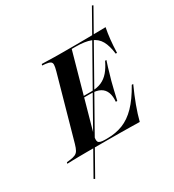

<svg xmlns="http://www.w3.org/2000/svg" viewBox="-233 -834 999 1105"><g transform="rotate(-30 267.0 -282.0)"><path d="M69.4 155.6 61.3 150.8 552.4 -718.5 560.5 -714.5ZM107.3 -2.4Q79 -2.4 54 -2Q29 -1.6 8.9 -1.2Q-11.3 -0.8 -25.8 0L-23.4 -8.9L-3.2 -11.3Q19.4 -13.7 33.1 -19.8Q46.8 -25.8 54.4 -39.1Q62.1 -52.4 69.4 -78.2L185.5 -492.7Q192.7 -518.5 193.1 -532.3Q193.5 -546 183.9 -552Q174.2 -558.1 152.4 -560.5L131.5 -562.1L133.9 -571Q147.6 -571 168.1 -570.2Q188.7 -569.4 214.1 -569Q239.5 -568.5 268.5 -568.5H266.9H362.9Q395.2 -568.5 429.8 -569Q464.5 -569.4 497.6 -569.8Q530.6 -570.2 558.1 -571Q550.8 -534.7 546.8 -496.4Q542.7 -458.1 541.1 -409.7H532.3Q525.8 -464.5 507.3 -497.6Q488.7 -530.6 451.6 -545.2Q414.5 -559.7 351.6 -559.7H326.6L191.1 -74.2Q180.6 -35.5 188.3 -23.4Q196 -11.3 232.3 -11.3H246.8Q303.2 -11.3 350.4 -29.8Q397.6 -48.4 439.5 -91.5Q481.5 -134.7 522.6 -208.1H532.3Q504.8 -147.6 486.3 -97.2Q467.7 -46.8 455.6 0Q421.8 -0.8 390.3 -1.2Q358.9 -1.6 323.8 -2Q288.7 -2.4 243.5 -2.4H113.7ZM222.6 -282.3 224.2 -291.1H387.1L384.7 -282.3ZM394.4 -169.4Q397.6 -204.8 388.3 -230.2Q379 -255.6 355.2 -269Q331.5 -282.3 289.5 -282.3L300.8 -291.1Q340.3 -291.1 369 -303.6Q397.6 -316.1 419.4 -341.5Q441.1 -366.9 458.9 -404.8H467.7Q452.4 -358.9 446 -333.9Q439.5 -308.9 432.3 -287.1Q425.8 -260.5 419.4 -235.5Q412.9 -210.5 404 -169.4Z"/></g></svg>

Font: Playfair 144pt
Style: Bold Italic
Weight: 700
Italic angle: -15.6°
Designer: Claus Eggers Sørensen
Foundry: Claus Eggers Sørensen
Version: Version 2.203